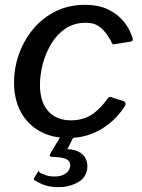

<svg xmlns="http://www.w3.org/2000/svg" viewBox="-20 -560 585 793"><path d="M331 -540Q388 -540 427.5 -520.5Q467 -501 492 -470Q517 -439 528 -401Q529 -395 527.5 -392.5Q526 -390 519 -388L450 -377Q446 -376 443 -380.5Q440 -385 438 -392Q424 -416 409.5 -432.5Q395 -449 377.5 -457.5Q360 -466 334 -466Q287 -466 251.5 -442.5Q216 -419 192.5 -380.5Q169 -342 157 -297Q145 -252 145 -210Q145 -139 179 -101Q213 -63 273 -63Q322 -63 358 -86Q394 -109 427 -156Q432 -162 441 -158L491 -142Q495 -141 497.5 -135.5Q500 -130 496 -122Q481 -98 458.5 -74.5Q436 -51 407 -32Q378 -13 341.5 -1.5Q305 10 262 10Q194 10 143.5 -18.5Q93 -47 65.5 -98.5Q38 -150 38 -219Q38 -280 58.5 -337Q79 -394 117 -440Q155 -486 209.5 -513Q264 -540 331 -540ZM340 138Q335 175 300 194Q265 213 220 213Q192 213 169 206Q146 199 128 187Q124 187 121.5 183.5Q119 180 120 177L137 149Q139 145 140.5 147.5Q142 150 144 153Q156 159 170.5 164Q185 169 205 169Q233 169 250 157.5Q267 146 270 127Q272 107 255.5 98Q239 89 197 88Q190 88 187 85Q184 82 186 78L235 -5H289L260 53Q258 55 257.5 55.5Q257 56 259 56Q293 58 311.5 70.5Q330 83 336.5 101Q343 119 340 138Z"/></svg>

Font: Libre Franklin Medium
Style: Italic
Weight: 500
Italic angle: -8°
Designer: Pablo Impallari, Rodrigo Fuenzalida, Nhung Nguyen
Foundry: Impallari Type
Version: Version 3.000